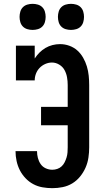

<svg xmlns="http://www.w3.org/2000/svg" viewBox="-20 -973 540 1001"><path d="M253 8Q227 8 201.5 3.5Q176 -1 153.5 -13Q131 -25 113 -44Q95 -63 83.5 -85.5Q72 -108 66.5 -133.5Q61 -159 61 -184V-185H173Q173 -167 177.5 -149.5Q182 -132 192 -117.5Q202 -103 218.5 -95.5Q235 -88 253 -88Q266 -88 279 -92.5Q292 -97 301.5 -106Q311 -115 317 -127Q323 -139 327 -152Q331 -165 332 -178.5Q333 -192 333 -205V-320H194V-416H333V-530Q333 -550 329.5 -570Q326 -590 316.5 -607.5Q307 -625 289 -636Q271 -647 251 -647Q233 -647 216 -639.5Q199 -632 186.5 -619Q174 -606 167.5 -589Q161 -572 161 -554H63V-735H161V-668Q172 -685 186 -699Q200 -713 217 -723Q234 -733 253.5 -738Q273 -743 293 -743Q318 -743 341.5 -734.5Q365 -726 383 -710Q401 -694 413.5 -672Q426 -650 433 -626.5Q440 -603 442.5 -578.5Q445 -554 445 -530V-205Q445 -178 441 -151Q437 -124 426 -99Q415 -74 397.5 -52.5Q380 -31 357 -17Q334 -3 307 2.5Q280 8 253 8ZM350 -817Q336 -817 322.5 -821Q309 -825 299.5 -834.5Q290 -844 286 -857.5Q282 -871 282 -885Q282 -899 286 -912.5Q290 -926 299.5 -935.5Q309 -945 322.5 -949Q336 -953 350 -953Q364 -953 377.5 -949Q391 -945 400.5 -935.5Q410 -926 414 -912.5Q418 -899 418 -885Q418 -871 414 -857.5Q410 -844 400.5 -834.5Q391 -825 377.5 -821Q364 -817 350 -817ZM150 -817Q136 -817 122.5 -821Q109 -825 99.5 -834.5Q90 -844 86 -857.5Q82 -871 82 -885Q82 -899 86 -912.5Q90 -926 99.5 -935.5Q109 -945 122.5 -949Q136 -953 150 -953Q164 -953 177.5 -949Q191 -945 200.5 -935.5Q210 -926 214 -912.5Q218 -899 218 -885Q218 -871 214 -857.5Q210 -844 200.5 -834.5Q191 -825 177.5 -821Q164 -817 150 -817Z"/></svg>

Font: Iosevka Curly Slab
Style: Bold
Weight: 700
Monospace: yes
Designer: Belleve Invis
Foundry: Belleve Invis
Version: Version 22.1.2; ttfautohint (v1.8.4)